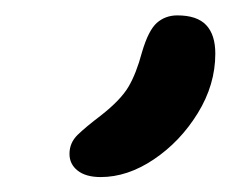

<svg xmlns="http://www.w3.org/2000/svg" viewBox="-20 -801 316 252"><path d="M112.2 -568.6Q92.6 -568.6 81.9 -577.1Q71.2 -585.6 71.2 -599Q71.2 -613.6 81.9 -624Q92.6 -634.4 112.4 -649.4Q138.2 -669.6 148.5 -686.9Q158.8 -704.2 166.4 -732.6Q174.8 -761.2 185.9 -771Q197 -780.8 212.8 -780.8Q238.6 -780.8 250.6 -768.1Q262.6 -755.4 262.6 -730.6Q262.6 -689.8 239.6 -652.5Q216.6 -615.2 182 -591.9Q147.4 -568.6 112.2 -568.6Z"/></svg>

Font: Shantell Sans Light
Style: Regular
Weight: 300
Designer: Stephen Nixon, Anya Danilova, Shantell Martin
Foundry: Arrow Type
Version: Version 1.011;[c5ecc13dd]